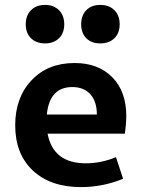

<svg xmlns="http://www.w3.org/2000/svg" viewBox="-20 -753 577 783"><path d="M446.5 -597Q425 -576 389 -576Q353 -576 332 -597Q311 -618 311 -654Q311 -690 332 -711.5Q353 -733 389 -733Q425 -733 446.5 -711.5Q468 -690 468 -654Q468 -618 446.5 -597ZM164 -576Q128 -576 106.5 -597Q85 -618 85 -654Q85 -690 106.5 -711.5Q128 -733 164 -733Q199 -733 220.5 -711.5Q242 -690 242 -654Q242 -618 220.5 -597Q199 -576 164 -576ZM310 10Q186 10 114 -57.5Q42 -125 42 -242Q42 -355 108.5 -425.5Q175 -496 284 -496Q381 -496 438 -438Q495 -380 495 -280Q495 -248 489 -208H174Q197 -87 330 -87Q392 -87 453 -112L482 -24Q400 10 310 10ZM275 -398Q182 -398 171 -286H375Q375 -339 348.5 -368.5Q322 -398 275 -398Z"/></svg>

Font: Cantarell
Style: Bold
Weight: 700
Designer: Dave Crossland, Nikolaus Waxweiler, Florian Fecher, Jacques Le Bailly, Eben Sorkin, Alexei Vanyashin, Alexios Zavras, Em
Version: Version 0.303